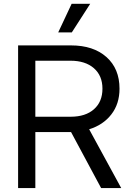

<svg xmlns="http://www.w3.org/2000/svg" viewBox="-20 -959 672 979"><path d="M72.3 0V-727.5H342.3Q456.1 -727.5 522.7 -668.2Q589.4 -608.9 589.4 -506.8Q589.4 -429.2 547.6 -375.5Q505.9 -321.8 434.6 -299.8L598.1 0H495.6L342.3 -285.6Q338.9 -285.6 335.4 -285.6H160.2V0ZM160.2 -363.8H340.3Q416 -363.8 459.2 -402.1Q502.4 -440.4 502.4 -506.8Q502.4 -573.2 458.7 -611.3Q415 -649.4 339.4 -649.4H160.2ZM276.9 -793.9 345.2 -939.5H439.9L346.2 -793.9Z"/></svg>

Font: Inter Display
Style: Regular
Weight: 400
Designer: Rasmus Andersson
Foundry: rsms
Version: Version 4.001;git-9221beed3